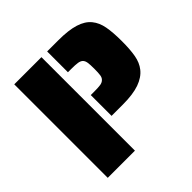

<svg xmlns="http://www.w3.org/2000/svg" viewBox="-177 -844 999 999"><g transform="rotate(-45 322.5 -344.0)"><path d="M65 -688H265V0H65ZM307 -367H331Q363 -367 378.5 -369.5Q394 -372 403 -381Q412 -389 414.5 -404.5Q417 -420 417 -451Q417 -482 414.5 -497.5Q412 -513 403 -522Q394 -530 378 -532.5Q362 -535 331 -535H307V-688H390Q464 -688 510.5 -673.5Q557 -659 581 -629Q604 -601 612 -558.5Q620 -516 620 -451Q620 -389 612.5 -348Q605 -307 583 -279Q558 -247 511.5 -230.5Q465 -214 390 -214H307Z"/></g></svg>

Font: Saira Stencil
Style: Regular
Weight: 400
Designer: Hector Gatti with collaboration of the Omnibus-Type team
Foundry: Omnibus-Type
Version: Version 1.003